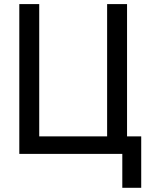

<svg xmlns="http://www.w3.org/2000/svg" viewBox="-20 -747 725 932"><path d="M665.5 164.6H573.7V0H73.7V-727.1H170.4V-85H500V-727.1H596.7V-85H665.5Z"/></svg>

Font: IranNastaliq
Style: Regular
Weight: 400
Designer: Hossein Zahedi
Version: Version 1.5